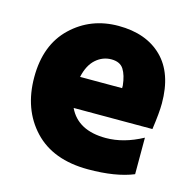

<svg xmlns="http://www.w3.org/2000/svg" viewBox="-95 -685 837 823"><g transform="rotate(15 324.0 -273.0)"><path d="M597.7 -313.5Q597.7 -272.5 586.9 -197.3H237.3Q279.3 -108.4 403.3 -108.4Q482.4 -108.4 565.4 -153.3V8.8Q487.3 41 364.3 41Q209 41 124.5 -48.8Q40 -138.7 40 -281.7Q40 -424.8 125 -505.9Q210 -586.9 333 -586.9Q456.1 -586.9 526.9 -517.1Q597.7 -447.3 597.7 -313.5ZM229.5 -333H416V-344.7Q411.1 -389.6 395 -415Q378.9 -440.4 340.3 -440.4Q301.8 -440.4 271.5 -413.6Q241.2 -386.7 229.5 -333Z"/></g></svg>

Font: GenEi M Gothic v2 Black
Style: Regular
Weight: 900
Version: Version 2.0